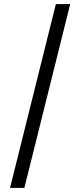

<svg xmlns="http://www.w3.org/2000/svg" viewBox="-20 -780 367 938"><path d="M253 -760H323L99 138H29Z"/></svg>

Font: IBM Plex Serif Medium
Style: Italic
Weight: 500
Italic angle: -14°
Designer: Mike Abbink, Paul van der Laan, Pieter van Rosmalen
Foundry: Bold Monday
Version: Version 2.5